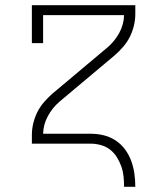

<svg xmlns="http://www.w3.org/2000/svg" viewBox="-20 -550 640 735"><path d="M455 165Q455 145 453 125.5Q451 106 444.5 87.5Q438 69 427.5 52Q417 35 401.5 23Q386 11 366.5 5.5Q347 0 328 0H102V-33Q102 -56 107.5 -78.5Q113 -101 123 -121Q133 -141 148 -158.5Q163 -176 180 -191L392 -369Q419 -392 436.5 -424Q454 -456 455 -492H145V-385H102V-530H498V-497Q498 -474 492.5 -451.5Q487 -429 477 -409Q467 -389 452 -371.5Q437 -354 420 -339L208 -161Q181 -138 163.5 -106Q146 -74 145 -38H328Q353 -38 377.5 -32Q402 -26 423 -12Q444 2 459 22.5Q474 43 482.5 66.5Q491 90 494.5 115Q498 140 498 165Z"/></svg>

Font: Iosevka Curly Slab XLtEx
Style: Regular
Weight: 200
Width: 7
Monospace: yes
Designer: Belleve Invis
Foundry: Belleve Invis
Version: Version 11.1.0; ttfautohint (v1.8.3)